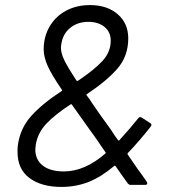

<svg xmlns="http://www.w3.org/2000/svg" viewBox="-20 -728 679 756"><path d="M560 -7Q560 0 551 0H494Q488 0 483 -6Q449 -53 435 -74Q432 -77 429 -74Q378 -31 328.5 -11.5Q279 8 222 8Q143 8 96 -27Q49 -62 49 -130Q49 -146 50 -154Q59 -223 103.5 -272Q148 -321 222 -369Q226 -370 224 -374Q183 -434 167.5 -469Q152 -504 152 -534Q152 -583 175 -623Q198 -663 239.5 -685.5Q281 -708 334 -708Q402 -708 443.5 -672Q485 -636 485 -577Q485 -507 442.5 -458Q400 -409 323 -358Q319 -357 321 -353Q332 -339 342 -323Q368 -284 417 -217Q433 -191 445 -176Q447 -173 450 -176Q493 -223 524 -262Q530 -270 538 -265L572 -243Q580 -237 573 -229Q529 -173 483 -125L482 -123Q482 -119 486 -115Q528 -53 545 -31L558 -12ZM221 -551Q220 -547 220 -539Q220 -519 232.5 -492.5Q245 -466 281 -411Q284 -408 287 -410Q350 -452 383 -487.5Q416 -523 416 -568Q416 -602 391.5 -622Q367 -642 328 -642Q285 -642 255.5 -617.5Q226 -593 221 -551ZM394 -123Q398 -126 395 -129L377 -155Q350 -195 332 -219L263 -316Q262 -319 258 -317Q198 -278 163.5 -242Q129 -206 121 -159Q119 -145 119 -140Q119 -99 148.5 -76Q178 -53 231 -53Q314 -53 394 -123Z"/></svg>

Font: Barlow
Style: Italic
Weight: 400
Italic angle: -7°
Designer: Jeremy Tribby
Foundry: Tribby Type
Version: Version 1.408